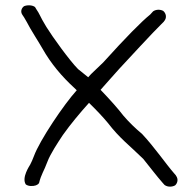

<svg xmlns="http://www.w3.org/2000/svg" viewBox="-20 -667 730 715"><path d="M550.2 -624.8 539.2 -612.8C507.3 -587.1 448.7 -527.9 364.4 -434.5C346.9 -417.6 331.8 -403.1 319.1 -391.1C315.1 -386.7 311.6 -382.8 308.5 -379.3C296.9 -388.7 283.6 -399.5 270.8 -409.6C239.6 -440.8 175.3 -530.1 152.8 -566.5C140.3 -587.3 132.1 -602.2 128.6 -610C124.4 -618.4 120.8 -624.8 115.9 -631.7L110.7 -640.3L110.2 -641C99.1 -649.1 80.4 -648.5 69.6 -643.9C60 -637.2 54.9 -623.4 63.8 -611.1L69.7 -602.3C72.5 -598.2 76.1 -592 79.9 -584.7C90.7 -562.2 126.6 -506.7 138.3 -485.8C168.9 -431.5 209.8 -382.4 257.2 -339.2C260.7 -335.9 262.2 -334.4 265.8 -330.9C217.6 -277.8 127.8 -144.3 106.4 -85.8C101.8 -73.6 97.2 -63.1 92.5 -54.2C90.4 -50.1 59.6 -5.6 76 19.7C85.5 27.2 103.2 26.9 113.7 23.3C118.7 21.4 122.9 18.6 125.1 15L125.2 14.5L125.3 15C133.7 -18.9 143.1 -28.2 156.6 -64.8C167.4 -93.8 196.3 -137.5 214.3 -164.5C243.1 -205.1 277.2 -245.9 311.5 -284C339.6 -256.6 364.1 -230.5 381.6 -209.3C426.5 -151 461.2 -126.6 513.5 -75.3C541 -41.1 564 -10.7 585.8 14L592.9 21.9C605.1 30.7 622.6 29.1 632.3 23.1C641.4 14.7 645 -0.4 635.2 -13L634.9 -14.1L627.6 -22.5C598.7 -55.4 555.3 -118.9 508.9 -168.4C483.4 -189.6 460.3 -212.1 439.7 -236.1C419.4 -262.5 391.1 -294.5 354.5 -332.5C373.3 -354.5 402 -385.3 424 -410.6C449 -437.8 557.1 -554.5 579.1 -575.3L590.3 -586.5L590.5 -587.2C602.8 -600.4 598.3 -617.7 587.9 -626.3C578.2 -631.9 562.2 -633 550.2 -624.8Z"/></svg>

Font: MewTooHand
Style: BdWide
Weight: 400
Designer: Mew Too, Robert Jablonski
Version: Version 0.77